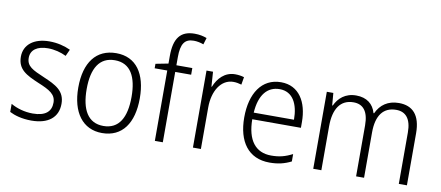

<svg xmlns="http://www.w3.org/2000/svg" viewBox="-69 -1031 2997 1306"><g transform="rotate(10 1430.0 -377.5)"><path d="M375 -138C375 -228 310 -259 226 -295C144 -330 101 -349 101 -408C101 -463 146 -494 219 -494C264 -494 310 -482 346 -464L367 -510C326 -529 277 -542 221 -542C114 -542 47 -489 47 -406C47 -318 108 -288 195 -251C278 -217 320 -193 320 -136C320 -75 281 -39 193 -39C137 -39 82 -55 41 -79V-23C76 -5 127 10 192 10C309 10 375 -44 375 -138Z M893 -267C893 -436 821 -542 683 -542C545 -542 468 -441 468 -267C468 -96 546 10 680 10C820 10 893 -96 893 -267ZM526 -267C526 -411 576 -493 682 -493C791 -493 836 -404 836 -267C836 -124 788 -39 681 -39C574 -39 526 -125 526 -267Z M1209 -486V-532H1099V-587C1099 -680 1124 -717 1187 -717C1209 -717 1234 -712 1255 -704L1269 -750C1245 -759 1218 -765 1185 -765C1086 -765 1044 -707 1044 -587V-534L957 -517V-486H1044V0H1099V-486Z M1504 -541C1432 -541 1386 -490 1362 -430H1359L1352 -532H1307V0H1362V-287C1362 -401 1416 -488 1501 -488C1521 -488 1540 -484 1557 -479L1566 -532C1547 -538 1525 -541 1504 -541Z M1821 -542C1688 -542 1615 -429 1615 -263C1615 -97 1690 10 1837 10C1896 10 1940 -1 1986 -24V-75C1935 -49 1895 -39 1840 -39C1731 -39 1672 -116 1671 -260H2007V-300C2007 -437 1946 -542 1821 -542ZM1820 -494C1910 -494 1951 -415 1951 -306H1673C1681 -430 1735 -494 1820 -494Z M2635 -542C2559 -542 2508 -505 2480 -444H2476C2459 -505 2413 -542 2340 -542C2264 -542 2218 -499 2194 -447H2190L2183 -532H2138V0H2194V-304C2194 -423 2239 -493 2330 -493C2394 -493 2434 -452 2434 -352V0H2489V-313C2489 -432 2537 -493 2625 -493C2689 -493 2729 -451 2729 -355V0H2785V-359C2785 -485 2730 -542 2635 -542Z"/></g></svg>

Font: Noto Sans Devanagari SemiCondensed Light
Style: Regular
Weight: 300
Width: 4
Designer: Jelle Bosma - Monotype Design Team
Foundry: Monotype Imaging Inc.
Version: Version 2.004